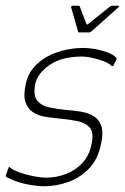

<svg xmlns="http://www.w3.org/2000/svg" viewBox="-26 -644 435 669"><path d="M4 -60Q4 -62 6 -62Q8 -62 9 -60Q22 -50 45.5 -42Q69 -34 93.5 -29.5Q118 -25 135 -25Q169 -25 202 -37Q235 -49 260 -75Q285 -101 293 -142Q302 -182 286.5 -199.5Q271 -217 242 -222.5Q213 -228 180 -231Q154 -233 129.5 -237.5Q105 -242 87.5 -254Q70 -266 62.5 -289Q55 -312 64 -352Q72 -391 101 -419Q130 -447 173 -462Q216 -477 266 -477Q283 -477 305.5 -473Q328 -469 348.5 -461.5Q369 -454 380 -442Q381 -441 380.5 -440Q380 -439 380 -437L369 -415Q368 -412 362 -415Q353 -424 334.5 -431Q316 -438 295.5 -442.5Q275 -447 260 -447Q190 -447 147.5 -418Q105 -389 97 -352Q89 -313 103 -294.5Q117 -276 145 -270Q173 -264 204 -261Q230 -259 255.5 -255Q281 -251 300 -239.5Q319 -228 327 -205Q335 -182 326 -142Q315 -87 282 -54.5Q249 -22 208 -8.5Q167 5 129 5Q112 5 87 1.5Q62 -2 37 -10Q12 -18 -6 -29Q-6 -33 -5 -35ZM250 -531Q246 -531 246 -534L222 -618Q221 -620 223 -622Q225 -624 228 -624H248Q252 -624 252 -621L275 -561Q277 -556 282 -561L357 -621Q360 -624 365 -624H386Q389 -624 388.5 -622Q388 -620 386 -618L292 -534Q289 -531 284 -531Z"/></svg>

Font: Glory Thin Thin
Style: Italic
Weight: 250
Italic angle: -12°
Version: Version 1.011